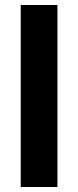

<svg xmlns="http://www.w3.org/2000/svg" viewBox="-20 -749 313 769"><path d="M63 0V-729H210V0Z"/></svg>

Font: Mona Sans
Style: Bold
Weight: 700
Designer: Deni Anggara
Foundry: GitHub
Version: Version 2.000;Glyphs 3.2.3 (3260)